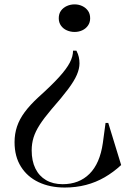

<svg xmlns="http://www.w3.org/2000/svg" viewBox="-20 -625 584 860"><path d="M269.9 215Q203.8 215 153 191Q102.3 167 73.8 121.5Q45.2 76 45.2 12Q45.2 -25.3 56.1 -57.9Q66.9 -90.6 90.6 -122.7Q114.2 -154.7 152.5 -190Q211.1 -242.6 244.6 -279.6Q278.2 -316.6 292.7 -344.6Q307.2 -372.6 307.2 -398H322.2Q330 -383.3 333 -369.6Q336 -355.9 336 -341.1Q336 -317.1 324.2 -289.8Q312.5 -262.5 285.1 -225.8Q257.7 -189.1 210.7 -135.6Q177.5 -96.5 158.1 -66.4Q138.7 -36.2 130.3 -9Q121.9 18.1 121.9 48.5Q121.9 95.8 138.5 129.7Q155.2 163.7 186.3 181.8Q217.4 200 260.8 200Q334.2 200 380.8 153.7Q427.5 107.4 440.6 15.8L452.8 -74.4H464.9L522.7 114.2Q488.1 146.3 448.7 169.1Q409.2 191.9 364.8 203.4Q320.4 215 269.9 215ZM314.1 -605.4Q332.5 -605.4 348.2 -598Q364 -590.6 373.9 -577Q383.8 -563.4 383.8 -543Q383.8 -524.2 373.9 -510.3Q364 -496.3 348.2 -489.1Q332.5 -481.9 314.1 -481.9Q295.7 -481.9 279.3 -489.1Q263 -496.3 253.1 -510.3Q243.2 -524.2 243.2 -543Q243.2 -563.4 253.1 -577Q263 -590.6 279.3 -598Q295.7 -605.4 314.1 -605.4Z"/></svg>

Font: Kalnia Thin
Style: Regular
Weight: 100
Version: Version 1.105